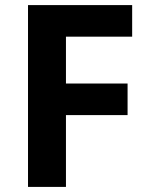

<svg xmlns="http://www.w3.org/2000/svg" viewBox="-20 -734 589 754"><path d="M239 0H90V-714H499V-590H239V-406H481V-282H239Z"/></svg>

Font: Noto Sans Gujarati UI
Style: Bold
Weight: 700
Designer: Jelle Bosma - Monotype Design Team, Universal Thirst
Foundry: Monotype Imaging Inc.
Version: Version 2.106; ttfautohint (v1.8.4.7-5d5b)